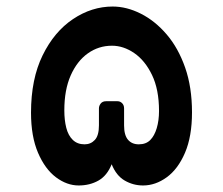

<svg xmlns="http://www.w3.org/2000/svg" viewBox="-20 -562 683 588"><path d="M221 6Q185 6 151.5 -19Q118 -44 96.5 -94Q75 -144 75 -217Q75 -320 110.5 -392.5Q146 -465 203.5 -503.5Q261 -542 325 -542Q368 -542 411.5 -520Q455 -498 490.5 -456.5Q526 -415 547 -355Q568 -295 568 -218Q568 -144 546.5 -94Q525 -44 490.5 -19Q456 6 418 6Q388 6 362 -9Q336 -24 322 -59Q308 -24 281.5 -9Q255 6 221 6ZM239 -120Q258 -120 270.5 -133.5Q283 -147 283 -178V-230Q283 -238 288.5 -245Q294 -252 305 -252H340Q348 -252 354 -246Q360 -240 360 -230V-178Q360 -148 372 -134Q384 -120 405 -120Q427 -120 440 -133Q453 -146 460 -169.5Q467 -193 467 -222Q467 -288 445.5 -332.5Q424 -377 391 -399.5Q358 -422 323 -422Q282 -422 249 -398.5Q216 -375 196.5 -331Q177 -287 177 -224Q177 -194 183 -170.5Q189 -147 203 -133.5Q217 -120 239 -120Z"/></svg>

Font: Rubik SemiBold
Style: Regular
Weight: 600
Designer: Hubert and Fischer
Foundry: Hubert and Fischer
Version: Version 2.300;gftools[0.9.30]